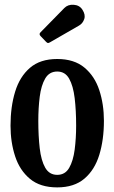

<svg xmlns="http://www.w3.org/2000/svg" viewBox="-20 -781 484 812"><path d="M24.5 -249.5Q24.5 -329.5 44 -393.2Q63.5 -457 106.8 -494.2Q150 -531.5 222 -531.5Q293.5 -531.5 337 -495.2Q380.5 -459 400 -399.5Q419.5 -340 419.5 -270Q419.5 -190 400 -126.2Q380.5 -62.5 337 -25.5Q293.5 11.5 222 11.5Q150 11.5 106.8 -24.5Q63.5 -60.5 44 -120Q24.5 -179.5 24.5 -249.5ZM142 -270Q142 -206 148 -154Q154 -102 171.2 -71.8Q188.5 -41.5 222 -41.5Q255.5 -41.5 272.5 -71Q289.5 -100.5 295.8 -148.2Q302 -196 302 -250Q302 -314 295.8 -366Q289.5 -418 272.5 -448.2Q255.5 -478.5 222 -478.5Q188.5 -478.5 171.2 -449Q154 -419.5 148 -371.8Q142 -324 142 -270ZM174 -605 151.5 -628.5Q143.5 -637 151.5 -644.5L252 -747Q267 -762.5 291.8 -760.8Q316.5 -759 328.5 -740Q342.5 -718.5 336.2 -700.2Q330 -682 314.5 -673L193 -603Q186.5 -599 183 -599Q179.5 -599 174 -605Z"/></svg>

Font: Besley* Condensed Medium
Style: Regular
Weight: 500
Width: 3
Designer: Owen Earl
Foundry: indestructible type*
Version: Version 3.000; ttfautohint (v1.8.3)